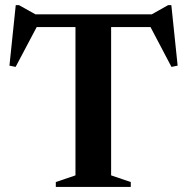

<svg xmlns="http://www.w3.org/2000/svg" viewBox="-20 -742 742 762"><path d="M279.5 -658H421V-46L499 -19.5V0H201.5V-19.5L279.5 -46ZM620.5 -634.5H74.5L133 -648.5L42 -476.5L17.5 -481.5L42.5 -721.5H55.5L140.5 -674L86 -685H608.5L562.5 -674L647 -721.5H660L685 -481.5L660.5 -476.5L570 -648.5Z"/></svg>

Font: Newsreader 36pt SemiBold
Style: Regular
Weight: 600
Designer: Hugues Gentile
Foundry: Production Type
Version: Version 1.003